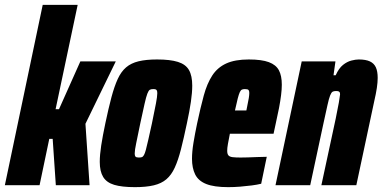

<svg xmlns="http://www.w3.org/2000/svg" viewBox="-38 -763 1576 791"><path d="M-18 0 138 -743H282L191 -313H205L293 -510H439L314 -253L331 0H192L179 -191H165L125 0Z M518 8Q464 8 432.5 -1.5Q401 -11 387 -34Q373 -57 373 -96Q373 -125 379 -164Q385 -203 396 -255Q409 -317 421 -362Q433 -407 447 -437.5Q461 -468 481.5 -485.5Q502 -503 533 -510.5Q564 -518 609 -518Q663 -518 695 -508Q727 -498 740.5 -474.5Q754 -451 754 -410Q754 -382 748.5 -344Q743 -306 732 -255Q719 -193 707.5 -148Q696 -103 682 -72.5Q668 -42 647.5 -24.5Q627 -7 595.5 0.5Q564 8 518 8ZM534 -114Q541 -114 546 -115.5Q551 -117 555 -124Q559 -131 563 -146Q567 -161 573 -187.5Q579 -214 588 -255Q599 -308 604.5 -337Q610 -366 610 -379Q610 -387 608 -390.5Q606 -394 602.5 -395Q599 -396 593 -396Q584 -396 579 -393Q574 -390 569 -377Q564 -364 557.5 -335Q551 -306 540 -255Q529 -201 523 -172.5Q517 -144 517 -131Q517 -123 519 -119.5Q521 -116 525 -115Q529 -114 534 -114Z M902 8Q844 8 811.5 -5Q779 -18 766 -44.5Q753 -71 753 -109Q753 -138 759 -174.5Q765 -211 774 -254Q788 -320 801.5 -369.5Q815 -419 836.5 -452Q858 -485 894 -501.5Q930 -518 987 -518Q1040 -518 1069.5 -507Q1099 -496 1111 -473.5Q1123 -451 1123 -414Q1123 -395 1120 -371Q1117 -347 1111.5 -318Q1106 -289 1098 -254L1089 -212H909Q904 -187 901 -170Q898 -153 898 -142Q898 -129 903 -123Q908 -117 920.5 -115.5Q933 -114 953 -114Q963 -114 982 -114.5Q1001 -115 1023 -116Q1045 -117 1061 -117L1038 -6Q1022 -2 999 1Q976 4 951 6Q926 8 902 8ZM930 -308H977L980 -323Q985 -346 987 -359Q989 -372 989 -380Q989 -387 987 -390.5Q985 -394 981 -395Q977 -396 971 -396Q964 -396 959 -394Q954 -392 950 -383.5Q946 -375 941.5 -357.5Q937 -340 930 -308Z M1097 0 1205 -510H1344L1336 -453H1345Q1358 -482 1375 -495.5Q1392 -509 1409.5 -513.5Q1427 -518 1440 -518Q1469 -518 1486 -510Q1503 -502 1510.5 -485.5Q1518 -469 1518 -442Q1518 -424 1514.5 -400.5Q1511 -377 1504 -347L1430 0H1286L1345 -274Q1354 -317 1358 -340.5Q1362 -364 1363 -374Q1363 -381 1361 -383.5Q1359 -386 1355.5 -387Q1352 -388 1346 -388Q1337 -388 1332 -385Q1327 -382 1322 -369.5Q1317 -357 1311 -329.5Q1305 -302 1294 -252L1240 0Z"/></svg>

Font: Saira Condensed Black
Style: Italic
Weight: 900
Width: 3
Italic angle: -12°
Designer: Hector Gatti with collaboration of the Omnibus-Type team
Foundry: Omnibus-Type
Version: Version 1.101